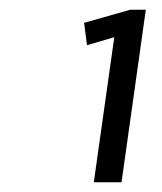

<svg xmlns="http://www.w3.org/2000/svg" viewBox="-20 -805 333 395"><path d="M230 -430H173L218 -749L244 -737L159 -712L153 -758L248 -785H280Z"/></svg>

Font: Pathway Extreme SemiCondensed ExtraLight
Style: Italic
Weight: 250
Width: 4
Italic angle: -8°
Version: Version 1.001;gftools[0.9.26]